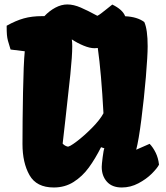

<svg xmlns="http://www.w3.org/2000/svg" viewBox="-20 -829 744 859"><path d="M691.4 -92.3Q683.6 -76.7 659.2 -52.2Q634.8 -27.8 599.4 -9Q564 9.8 524.9 9.8Q481.4 9.8 458.3 -16.1Q435.1 -42 435.1 -82.5Q435.1 -92.3 439.2 -125Q443.4 -157.7 446.8 -165.5L432.1 -170.4Q405.8 -118.2 377.2 -79.1Q348.6 -40 309.6 -15.1Q270.5 9.8 220.7 9.8Q143.1 9.8 111.8 -45.7Q80.6 -101.1 80.6 -184.6Q80.6 -285.6 83 -415.5Q85.4 -545.4 90.8 -599.6L27.3 -607.4Q18.6 -635.3 15.4 -647.2Q12.2 -659.2 11 -673.1Q9.8 -687 9.8 -713.9Q50.8 -736.8 86.7 -746.8Q122.6 -756.8 168 -756.8H178.7Q200.7 -780.3 227.5 -794.7Q254.4 -809.1 281.2 -809.1Q309.1 -809.1 341.3 -795.2Q373.5 -781.2 415.5 -758.3Q421.4 -760.7 432.1 -768.8Q442.9 -776.9 456.1 -787.6Q480 -806.6 482.4 -808.6Q528.8 -786.1 540 -756.3Q593.8 -753.9 625.5 -730.5Q640.6 -697.3 640.6 -621.6Q640.6 -579.6 632.6 -484.1Q624.5 -388.7 612.5 -295.2Q600.6 -201.7 589.4 -159.2L649.4 -185.5Q664.6 -169.9 676.3 -146.2Q688 -122.6 691.4 -92.3ZM442.9 -322.3Q433.1 -503.4 417.5 -614.3Q407.7 -613.3 402.8 -613.3Q381.8 -613.3 354 -624.8Q326.2 -636.2 301.3 -652.8Q303.2 -639.6 303.2 -621.6Q303.2 -579.1 294.7 -495.6Q286.1 -412.1 272.5 -293.5Q264.2 -224.6 260.3 -186.5Q269.5 -176.3 282.2 -173.3Q289.1 -170.4 323 -196Q356.9 -221.7 392.3 -257.6Q427.7 -293.5 442.9 -322.3Z"/></svg>

Font: Kavoon
Style: Regular
Weight: 400
Designer: Viktoriya Grabowska
Foundry: Viktoriya Grabowska
Version: Version 1.004; ttfautohint (v1.4.1)